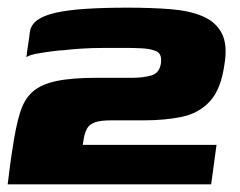

<svg xmlns="http://www.w3.org/2000/svg" viewBox="-20 -481 625 501"><path d="M0 0Q3 -24 6 -47.5Q9 -71 13 -95Q21 -150 32 -186Q43 -222 65 -241.5Q87 -261 127 -269.5Q167 -278 233 -278Q262 -278 279.5 -278Q297 -278 326 -278Q353 -278 374.5 -284Q396 -290 400 -316Q403 -341 387.5 -347.5Q372 -354 349 -355Q327 -356 308.5 -356Q290 -356 258 -356Q218 -356 190 -354Q162 -352 147 -350Q139 -350 119 -347.5Q99 -345 78.5 -341.5Q58 -338 49 -332Q50 -343 52.5 -358.5Q55 -374 56.5 -386Q58 -398 58 -398Q61 -417 78 -429Q95 -441 126.5 -448Q158 -455 204.5 -458Q251 -461 313 -461Q376 -461 425.5 -457Q475 -453 509 -438.5Q543 -424 558.5 -394.5Q574 -365 566 -315Q557 -249 528.5 -217.5Q500 -186 456 -176.5Q412 -167 356 -167Q342 -167 322.5 -167Q303 -167 270 -167Q243 -167 228.5 -162Q214 -157 208 -147Q202 -137 199 -122L196 -103H545L531 0Z"/></svg>

Font: Genos ExtraBold
Style: Italic
Weight: 800
Italic angle: -8°
Version: Version 1.010